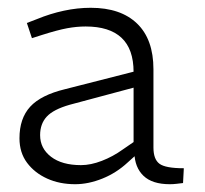

<svg xmlns="http://www.w3.org/2000/svg" viewBox="-20 -730 527 493"><path d="M416 -257Q371 -257 348.5 -278.5Q326 -300 325 -338L323 -349V-545Q323 -604 292 -633Q261 -662 200 -662Q177 -662 152.5 -657.5Q128 -653 87 -640L62 -632L49 -671L75 -681Q109 -695 144 -702.5Q179 -710 213 -710Q290 -710 332 -669.5Q374 -629 374 -552V-351Q374 -321 389.5 -309.5Q405 -298 452 -298L450 -260Q441 -259 433 -258Q425 -257 416 -257ZM173 -257Q133 -257 101 -271.5Q69 -286 49.5 -312Q30 -338 30 -375Q30 -426 57.5 -456Q85 -486 147 -501L343 -551L342 -510L159 -461Q117 -449 100 -430.5Q83 -412 83 -383Q83 -349 111 -327.5Q139 -306 188 -306Q213 -306 241.5 -317Q270 -328 295 -346L343 -379L348 -349L308 -313Q279 -286 243 -271.5Q207 -257 173 -257Z"/></svg>

Font: REM Medium ExtraLight
Style: Regular
Weight: 250
Version: Version 1.005;gftools[0.9.28]